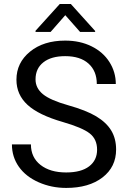

<svg xmlns="http://www.w3.org/2000/svg" viewBox="-20 -922 633 952"><path d="M292 -316.9Q171.4 -351.6 116.5 -402.1Q61.5 -452.6 61.5 -526.9Q61.5 -610.8 128.7 -665.8Q195.8 -720.7 303.2 -720.7Q376.5 -720.7 433.8 -692.4Q491.2 -664.1 522.7 -614.3Q554.2 -564.5 554.2 -505.4H460Q460 -569.8 418.9 -606.7Q377.9 -643.6 303.2 -643.6Q233.9 -643.6 195.1 -613Q156.2 -582.5 156.2 -528.3Q156.2 -484.9 193.1 -454.8Q230 -424.8 318.6 -399.9Q407.2 -375 457.3 -345Q507.3 -314.9 531.5 -274.9Q555.7 -234.9 555.7 -180.7Q555.7 -94.2 488.3 -42.2Q420.9 9.8 308.1 9.8Q234.9 9.8 171.4 -18.3Q107.9 -46.4 73.5 -95.2Q39.1 -144 39.1 -206.1H133.3Q133.3 -141.6 180.9 -104.2Q228.5 -66.9 308.1 -66.9Q382.3 -66.9 421.9 -97.2Q461.4 -127.4 461.4 -179.7Q461.4 -231.9 424.8 -260.5Q388.2 -289.1 292 -316.9ZM451.7 -768.6V-763.7H377L303.7 -846.7L231 -763.7H156.2V-769.5L276.4 -902.3H331.1Z"/></svg>

Font: APIMedia Roboto
Style: Regular
Weight: 400
Designer: Google
Version: Version 2.137; 2017